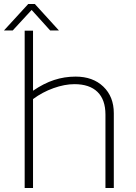

<svg xmlns="http://www.w3.org/2000/svg" viewBox="-33 -945 683 965"><path d="M539 -376V0H497V-369Q497 -444 457 -483Q417 -522 341 -522Q292 -522 236 -502Q180 -482 133 -447V0H91V-791H133V-489Q187 -526 239 -543Q291 -560 347 -560Q434 -560 486.5 -509.5Q539 -459 539 -376ZM109 -925H142L263 -792H219L126 -895L31 -792H-13Z"/></svg>

Font: Krub ExtraLight
Style: Regular
Weight: 275
Designer: Ekaluck Peanpanawate
Foundry: Cadson Demak Co.,Ltd.
Version: Version 1.000; ttfautohint (v1.6)